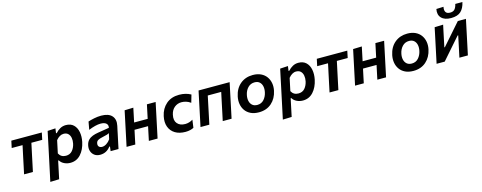

<svg xmlns="http://www.w3.org/2000/svg" viewBox="-33 -1606 6691 2668"><g transform="rotate(-15 3313.0 -272.0)"><path d="M122.5 0Q134 -54.5 144.8 -105Q155.5 -155.5 168.5 -217L179 -266.5Q187.5 -306 194.2 -337.2Q201 -368.5 207 -397.5H51L72.5 -498H511L490 -397.5H334Q328 -368.5 321.2 -337.2Q314.5 -306 306 -266.5L295.5 -217Q282.5 -155.5 271.8 -105Q261 -54.5 249.5 0Z M447.5 196Q459 142 470.2 89.5Q481.5 37 494.5 -24.5L546 -267Q557 -319 569.2 -377.2Q581.5 -435.5 595 -498L708.5 -504.5L699 -436.5H710Q738.5 -469.5 776 -490.2Q813.5 -511 857.5 -511Q928.5 -511 969.5 -471.2Q1010.5 -431.5 1022.8 -366.5Q1035 -301.5 1019.5 -226Q997 -119 937 -53.2Q877 12.5 787.5 12.5Q741 12.5 700.5 -7Q660 -26.5 638 -62.5H629.5L620 -18Q608 38.5 597.5 88.2Q587 138 575.5 192ZM752.5 -98.5Q810.5 -98.5 844.5 -137.8Q878.5 -177 891 -236Q900 -279.5 893.2 -317.2Q886.5 -355 862.8 -378.5Q839 -402 797 -402Q767 -402 739.8 -385.5Q712.5 -369 689 -340L650.5 -159Q682.5 -98.5 752.5 -98.5Z M1216.5 11.5Q1168 11.5 1135.5 -12.2Q1103 -36 1090 -74.8Q1077 -113.5 1087 -159Q1097 -205.5 1123.2 -232.2Q1149.5 -259 1186.5 -272.8Q1223.5 -286.5 1265.5 -293L1428 -319.5Q1437 -359.5 1411.2 -382.5Q1385.5 -405.5 1330 -405.5Q1294.5 -405.5 1250.8 -394.5Q1207 -383.5 1157 -363L1177.5 -477Q1213 -489 1264.8 -499.8Q1316.5 -510.5 1366.5 -510.5Q1473 -510.5 1520.2 -457.8Q1567.5 -405 1548 -315.5Q1542.5 -291.5 1537 -265.5Q1531.5 -239.5 1525.5 -210L1515.5 -162.5Q1508 -126.5 1499.2 -86.5Q1490.5 -46.5 1481 0H1367.5L1375.5 -65H1365.5Q1308 11.5 1216.5 11.5ZM1270.5 -88Q1301 -88 1333.5 -108.8Q1366 -129.5 1390.5 -164.5L1408.5 -248.5Q1397 -241 1376 -234Q1355 -227 1301.5 -215.5Q1267 -208.5 1243.8 -195.8Q1220.5 -183 1215 -153.5Q1209 -122.5 1225 -105.2Q1241 -88 1270.5 -88Z M1597 0Q1608.5 -54 1619.2 -104.5Q1630 -155 1643 -217L1653.5 -266.5Q1669 -339 1680 -391.8Q1691 -444.5 1702.5 -498L1828.5 -502Q1818.5 -453.5 1808.5 -406.5Q1798.5 -359.5 1786 -300H1981Q1993.5 -359 2003.2 -404.8Q2013 -450.5 2023 -498H2148.5Q2137 -444.5 2126 -391.8Q2115 -339 2099.5 -266.5L2089 -217Q2076 -155 2065.2 -104.5Q2054.5 -54 2043 0H1917.5Q1929 -54 1939.2 -102.5Q1949.5 -151 1960 -200.5H1765Q1753 -144.5 1743 -97.5Q1733 -50.5 1722.5 0Z M2444 11Q2355.5 11 2295.8 -25.2Q2236 -61.5 2211.8 -126.8Q2187.5 -192 2206 -278.5Q2227.5 -382.5 2301 -446.5Q2374.5 -510.5 2488 -510.5Q2583 -510.5 2656 -469.5L2624 -359Q2588 -384 2555.5 -393Q2523 -402 2492.5 -402Q2436 -402 2392.2 -366.8Q2348.5 -331.5 2334 -266Q2316 -185.5 2354.5 -140.5Q2393 -95.5 2467.5 -95.5Q2526 -95.5 2578 -128.5L2562.5 -15.5Q2542 -4 2511.2 3.5Q2480.5 11 2444 11Z M2660.5 0Q2672 -54 2682.8 -104.5Q2693.5 -155 2706.5 -217L2717 -266.5Q2732.5 -339 2743.5 -391.8Q2754.5 -444.5 2766 -498H3213Q3201.5 -444.5 3190.5 -391.8Q3179.5 -339 3164 -266.5L3153.5 -217Q3140.5 -155 3129.8 -104.5Q3119 -54 3107.5 0H2980.5Q2992 -54 3002.8 -104.5Q3013.5 -155 3026.5 -217L3037 -266.5Q3045.5 -306 3052 -337.5Q3058.5 -369 3065 -397.5H2871.5Q2865.5 -369 2859 -337.5Q2852.5 -306 2844 -267L2833.5 -217Q2820.5 -155 2809.8 -104.5Q2799 -54 2787.5 0Z M3500.5 12.5Q3431 12.5 3382 -11.5Q3333 -35.5 3304.2 -76.5Q3275.5 -117.5 3267 -169Q3258.5 -220.5 3270 -276Q3293 -387.5 3367.5 -449.2Q3442 -511 3547.5 -511Q3615 -511 3664 -487.5Q3713 -464 3742.2 -423.2Q3771.5 -382.5 3780.5 -330.8Q3789.5 -279 3777.5 -223Q3755 -115.5 3682.5 -51.5Q3610 12.5 3500.5 12.5ZM3504.5 -92.5Q3563 -92.5 3600.2 -134.2Q3637.5 -176 3649.5 -235.5Q3659.5 -281.5 3651.2 -320.2Q3643 -359 3616.5 -382.5Q3590 -406 3546 -406Q3488 -406 3449.2 -365.5Q3410.5 -325 3398 -263Q3388.5 -218 3396.8 -179.2Q3405 -140.5 3432 -116.5Q3459 -92.5 3504.5 -92.5Z M3792.5 196Q3804 142 3815.2 89.5Q3826.5 37 3839.5 -24.5L3891 -267Q3902 -319 3914.2 -377.2Q3926.5 -435.5 3940 -498L4053.5 -504.5L4044 -436.5H4055Q4083.5 -469.5 4121 -490.2Q4158.5 -511 4202.5 -511Q4273.5 -511 4314.5 -471.2Q4355.5 -431.5 4367.8 -366.5Q4380 -301.5 4364.5 -226Q4342 -119 4282 -53.2Q4222 12.5 4132.5 12.5Q4086 12.5 4045.5 -7Q4005 -26.5 3983 -62.5H3974.5L3965 -18Q3953 38.5 3942.5 88.2Q3932 138 3920.5 192ZM4097.5 -98.5Q4155.5 -98.5 4189.5 -137.8Q4223.5 -177 4236 -236Q4245 -279.5 4238.2 -317.2Q4231.5 -355 4207.8 -378.5Q4184 -402 4142 -402Q4112 -402 4084.8 -385.5Q4057.5 -369 4034 -340L3995.5 -159Q4027.5 -98.5 4097.5 -98.5Z M4517 0Q4528.5 -54.5 4539.2 -105Q4550 -155.5 4563 -217L4573.5 -266.5Q4582 -306 4588.8 -337.2Q4595.5 -368.5 4601.5 -397.5H4445.5L4467 -498H4905.5L4884.5 -397.5H4728.5Q4722.5 -368.5 4715.8 -337.2Q4709 -306 4700.5 -266.5L4690 -217Q4677 -155.5 4666.2 -105Q4655.5 -54.5 4644 0Z M4884 0Q4895.5 -54 4906.2 -104.5Q4917 -155 4930 -217L4940.5 -266.5Q4956 -339 4967 -391.8Q4978 -444.5 4989.5 -498L5115.5 -502Q5105.5 -453.5 5095.5 -406.5Q5085.5 -359.5 5073 -300H5268Q5280.5 -359 5290.2 -404.8Q5300 -450.5 5310 -498H5435.5Q5424 -444.5 5413 -391.8Q5402 -339 5386.5 -266.5L5376 -217Q5363 -155 5352.2 -104.5Q5341.5 -54 5330 0H5204.5Q5216 -54 5226.2 -102.5Q5236.5 -151 5247 -200.5H5052Q5040 -144.5 5030 -97.5Q5020 -50.5 5009.5 0Z M5723 12.5Q5653.5 12.5 5604.5 -11.5Q5555.5 -35.5 5526.8 -76.5Q5498 -117.5 5489.5 -169Q5481 -220.5 5492.5 -276Q5515.5 -387.5 5590 -449.2Q5664.5 -511 5770 -511Q5837.5 -511 5886.5 -487.5Q5935.5 -464 5964.8 -423.2Q5994 -382.5 6003 -330.8Q6012 -279 6000 -223Q5977.5 -115.5 5905 -51.5Q5832.5 12.5 5723 12.5ZM5727 -92.5Q5785.5 -92.5 5822.8 -134.2Q5860 -176 5872 -235.5Q5882 -281.5 5873.8 -320.2Q5865.5 -359 5839 -382.5Q5812.5 -406 5768.5 -406Q5710.5 -406 5671.8 -365.5Q5633 -325 5620.5 -263Q5611 -218 5619.2 -179.2Q5627.5 -140.5 5654.5 -116.5Q5681.5 -92.5 5727 -92.5Z M6057 0Q6068.5 -54.5 6079.2 -104.5Q6090 -154.5 6103 -216.5L6113.5 -266Q6129 -338 6140 -391Q6151 -444 6162.5 -498L6285.5 -502Q6275 -453 6265 -406.2Q6255 -359.5 6242 -297L6220 -193H6228L6348 -329.5Q6383.5 -370 6421 -412.8Q6458.5 -455.5 6496 -498H6612.5Q6601 -443.5 6590 -391.5Q6579 -339.5 6563.5 -266L6553 -216.5Q6540 -155 6529.2 -104.2Q6518.5 -53.5 6507 0H6385Q6396 -51 6405.8 -97.2Q6415.5 -143.5 6427.5 -200L6449.5 -304.5H6441L6325.5 -173Q6288 -130 6250 -86.8Q6212 -43.5 6174 0ZM6418 -561.5Q6325 -561.5 6279.8 -608.8Q6234.5 -656 6251 -736.5L6354.5 -740.5Q6344 -692.5 6361 -665.2Q6378 -638 6424 -638Q6470 -638 6491.8 -664.8Q6513.5 -691.5 6523 -736.5H6625.5Q6607.5 -652 6560.2 -606.8Q6513 -561.5 6418 -561.5Z"/></g></svg>

Font: Commissioner SemiBold
Style: Italic
Weight: 600
Italic angle: -12°
Designer: Kostas Bartsokas
Foundry: Kostas Bartsokas
Version: Version 1.000; ttfautohint (v1.8.3)